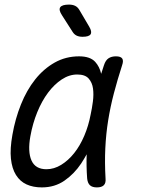

<svg xmlns="http://www.w3.org/2000/svg" viewBox="-20 -805 640 835"><path d="M162 10Q124 10 95.5 -3Q67 -16 49.5 -44Q32 -72 27.5 -115Q23 -158 34 -219Q46 -288 71 -350.5Q96 -413 133 -459.5Q170 -506 218 -533Q266 -560 324 -560Q372 -560 394 -536Q413 -515 420 -484Q426 -502 432 -521Q439 -543 452 -551.5Q465 -560 484 -560Q505 -560 511.5 -550.5Q518 -541 511 -521Q491 -459 475.5 -400Q460 -341 450.5 -282Q441 -223 438 -160.5Q435 -98 439 -29Q441 -9 431.5 0.5Q422 10 401.5 10Q381 10 371 0.5Q361 -9 359 -29Q355 -84 357 -134Q346 -114 333 -94Q303 -49 260.5 -19.5Q218 10 162 10ZM182 -69Q215 -69 246 -88Q277 -107 302.5 -139Q328 -171 346.5 -214.5Q365 -258 374 -306Q380 -333 384 -363.5Q388 -394 384.5 -420Q381 -446 365.5 -463.5Q350 -481 316 -481Q281 -481 248.5 -459.5Q216 -438 189 -402Q162 -366 142 -317Q122 -268 112 -212Q100 -145 117 -107Q134 -69 182 -69ZM296 -666 250 -738Q234 -762 242 -773.5Q250 -785 280 -785Q296 -785 307 -779.5Q318 -774 325 -762L368 -689Q381 -667 374 -656Q367 -645 339 -645Q324 -645 313.5 -650Q303 -655 296 -666Z"/></svg>

Font: Maple Mono NL Light
Style: Italic
Weight: 300
Italic angle: -10°
Monospace: yes
Designer: subframe7536
Version: Version 7.000